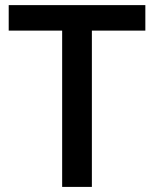

<svg xmlns="http://www.w3.org/2000/svg" viewBox="-20 -734 606 754"><path d="M340.8 0H224.1V-613.8H14.2V-713.9H550.8V-613.8H340.8Z"/></svg>

Font: f0_58770          
Style: Regular
Weight: 600
Foundry: Ascender Corporation
Version: Version 1.10